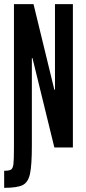

<svg xmlns="http://www.w3.org/2000/svg" viewBox="-27 -708 411 922"><path d="M40 0V-688H134L234 -277H237V-688H323V0H234L129 -429H126V-10Q126 86 117 127Q108 168 81.5 181Q55 194 -7 194V112Q18 112 26.5 106Q35 100 37.5 79.5Q40 59 40 0Z"/></svg>

Font: Saira Ultra Condensed SemiBold
Style: Regular
Weight: 600
Width: 1
Designer: Hector Gatti with collaboration of the Omnibus-Type team
Foundry: Omnibus-Type
Version: Version 1.001; ttfautohint (v1.8)